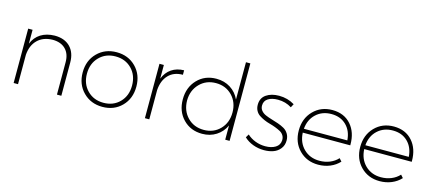

<svg xmlns="http://www.w3.org/2000/svg" viewBox="-55 -1258 4005 1777"><g transform="rotate(15 1948.0 -369.5)"><path d="M104 0V-521H146V-388.2Q172.4 -452.6 226.6 -486.6Q280.8 -520.5 358.9 -522Q454.1 -522 507.6 -467.5Q561 -413.1 561 -317.9V0H519V-310.1Q519 -390.1 474.1 -435.1Q429.2 -480 349.1 -480Q259.3 -478 206.1 -425.3Q152.8 -372.6 146 -282.2V0Z M695.8 -261.2Q695.8 -375 768.8 -448.5Q841.8 -522 953.1 -522Q1064.9 -522 1137.5 -448.5Q1210 -375 1210 -261.2Q1210 -146 1137.5 -72.5Q1064.9 1 953.1 1Q841.8 1 768.8 -72.8Q695.8 -146.5 695.8 -261.2ZM953.1 -38.1Q1047.9 -38.1 1108.4 -100.1Q1168.9 -162.1 1168.9 -259.8Q1168.9 -357.9 1108.4 -419.9Q1047.9 -481.9 953.1 -481.9Q858.9 -481.9 797.9 -419.7Q736.8 -357.4 736.8 -259.8Q736.8 -162.1 797.9 -100.1Q858.9 -38.1 953.1 -38.1Z M1361.8 0V-521H1403.8V-390.1Q1428.7 -453.1 1478.3 -486.8Q1527.8 -520.5 1597.7 -522V-479Q1512.2 -479 1461.4 -426.5Q1410.6 -374 1403.8 -282.2V0Z M1655.3 -259.8Q1655.3 -375 1726.6 -449.5Q1797.9 -523.9 1908.2 -523.9Q1984.9 -523.9 2043.2 -486.8Q2101.6 -449.7 2131.3 -384.8V-742.2H2173.3V0H2131.3V-136.2Q2101.6 -71.3 2043.2 -34.2Q1984.9 2.9 1909.2 2.9Q1798.3 2.9 1726.8 -71Q1655.3 -145 1655.3 -259.8ZM1696.3 -259.8Q1697.3 -162.1 1758.3 -99.1Q1819.3 -36.1 1914.6 -36.1Q2008.8 -36.1 2070.1 -99.1Q2131.3 -162.1 2131.3 -259.8Q2131.3 -357.4 2070.1 -420.7Q2008.8 -483.9 1914.6 -483.9Q1820.3 -483.9 1758.8 -420.4Q1697.3 -356.9 1696.3 -259.8Z M2310.1 -70.8 2329.1 -103Q2362.8 -71.8 2408.4 -54.4Q2454.1 -37.1 2503.4 -37.1Q2562 -37.1 2601.1 -61Q2640.1 -85 2642.1 -131.8Q2642.6 -158.2 2630.1 -178Q2617.7 -197.8 2596.4 -209.2Q2575.2 -220.7 2547.9 -231.2Q2520.5 -241.7 2491.7 -249.3Q2462.9 -256.8 2435.5 -269Q2408.2 -281.2 2386.5 -295.7Q2364.7 -310.1 2351.6 -334.5Q2338.4 -358.9 2338.4 -391.1Q2338.4 -455.6 2386.7 -488.8Q2435.1 -522 2509.3 -522Q2590.8 -522 2658.2 -481L2640.1 -446.8Q2581.5 -483.9 2508.3 -483.9Q2450.2 -483.9 2414.3 -461.2Q2378.4 -438.5 2378.4 -394Q2378.4 -365.7 2395.3 -345.7Q2412.1 -325.7 2438.7 -314.2Q2465.3 -302.7 2497.8 -293.2Q2530.3 -283.7 2562.7 -272.5Q2595.2 -261.2 2621.8 -246.1Q2648.4 -231 2665.3 -203.6Q2682.1 -176.3 2682.1 -139.2Q2682.1 -92.8 2656 -60.1Q2629.9 -27.3 2590.3 -13.2Q2550.8 1 2501.5 1Q2446.3 1 2396 -17.8Q2345.7 -36.6 2310.1 -70.8Z M3020.5 -522Q3133.8 -521.5 3199.2 -446.3Q3262.7 -373.5 3262.7 -257.8Q3262.7 -253.4 3262.7 -249H2807.6Q2812 -154.3 2871.8 -95.7Q2931.6 -37.1 3022.9 -37.1Q3076.2 -37.1 3121.6 -55.7Q3167 -74.2 3198.7 -108.9L3222.7 -82Q3186 -42.5 3134 -20.8Q3082 1 3020.5 1Q2910.2 1 2838.4 -72.3Q2766.6 -145.5 2766.6 -259.8Q2766.6 -374 2838.4 -448Q2910.2 -522 3020.5 -522ZM2808.6 -286.1H3224.6Q3218.8 -375.5 3163.8 -429.7Q3108.9 -483.9 3020.5 -483.9Q2932.6 -483.9 2874.3 -429.4Q2815.9 -375 2808.6 -286.1Z M3609.4 -522Q3722.7 -521.5 3788.1 -446.3Q3851.6 -373.5 3851.6 -257.8Q3851.6 -253.4 3851.6 -249H3396.5Q3400.9 -154.3 3460.7 -95.7Q3520.5 -37.1 3611.8 -37.1Q3665 -37.1 3710.4 -55.7Q3755.9 -74.2 3787.6 -108.9L3811.5 -82Q3774.9 -42.5 3722.9 -20.8Q3670.9 1 3609.4 1Q3499 1 3427.2 -72.3Q3355.5 -145.5 3355.5 -259.8Q3355.5 -374 3427.2 -448Q3499 -522 3609.4 -522ZM3397.5 -286.1H3813.5Q3807.6 -375.5 3752.7 -429.7Q3697.8 -483.9 3609.4 -483.9Q3521.5 -483.9 3463.1 -429.4Q3404.8 -375 3397.5 -286.1Z"/></g></svg>

Font: Montserrat Ultra Light
Style: Regular
Weight: 200
Designer: Julieta Ulanovsky
Foundry: Julieta Ulanovsky
Version: Version 3.001;PS 003.001;hotconv 1.0.70;makeotf.lib2.5.58329